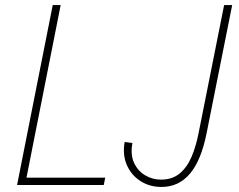

<svg xmlns="http://www.w3.org/2000/svg" viewBox="-20 -740 955 768"><path d="M48.3 0 190.9 -719.7H222.7L85.9 -29.3H400.9L395 0ZM626 7.8Q578.6 7.8 542 -15.6Q505.4 -39.1 487.5 -79.6Q469.7 -120.1 478.5 -171.9L509.8 -168Q501 -122.1 515.9 -89.4Q530.8 -56.6 560.1 -39.1Q589.4 -21.5 624 -21.5Q668.9 -21.5 698.5 -45.9Q728 -70.3 746.1 -112.5Q764.2 -154.8 774.4 -208L876.5 -719.7H908.7L806.6 -208Q784.7 -98.1 739.7 -45.2Q694.8 7.8 626 7.8Z"/></svg>

Font: Reddit Sans ExtraLight
Style: Italic
Weight: 250
Italic angle: -11.25°
Designer: Stephen Hutchings
Version: Version 1.013